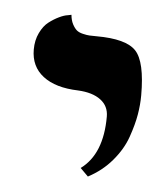

<svg xmlns="http://www.w3.org/2000/svg" viewBox="-35 -591 341 391"><g transform="rotate(5 135.0 -395.5)"><path d="M158.2 -232.9 142.1 -249Q186 -281.2 186 -357.9Q186 -379.4 169.4 -391.8Q152.8 -404.3 123 -405.8Q76.7 -407.2 51.3 -426.8Q25.9 -446.3 25.9 -481Q25.9 -500 33.2 -515.1Q40.5 -530.3 50.8 -538.1Q61 -545.9 71.3 -550.8Q81.5 -555.7 88.9 -556.6L96.2 -558.1Q97.2 -546.9 101.3 -539.1Q105.5 -531.2 110.1 -527.3Q114.7 -523.4 123 -521.5Q131.3 -519.5 136.5 -519.3Q141.6 -519 150.9 -519Q211.4 -519 231.7 -497.3Q252 -475.6 252 -407.2Q252 -387.7 248.5 -367.4Q245.1 -347.2 236.1 -321.3Q227.1 -295.4 207 -271.7Q187 -248 158.2 -232.9Z"/></g></svg>

Font: Linear Smooth
Style: Bold
Weight: 700
Designer: Philipp H. Poll, Flanker
Foundry: Philipp H. Poll, reworked by Flanker
Version: Version 1.061 | FøM Fix